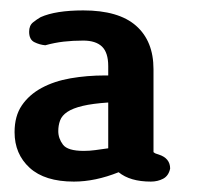

<svg xmlns="http://www.w3.org/2000/svg" viewBox="-20 -857 426 369"><path d="M188 -712V-730Q188 -756 176 -767.5Q164 -779 140 -779Q120 -779 102.5 -777Q85 -775 67 -770Q56 -771 46 -776Q36 -781 36 -796Q36 -808 43.5 -814Q51 -820 58 -824Q87 -837 140 -837Q208 -837 241.5 -807.5Q275 -778 275 -724V-565Q275 -564 279 -562L285 -560Q307 -553 307 -533Q304 -519 293.5 -513.5Q283 -508 270 -508Q230 -508 208 -526Q163 -508 122 -508Q66 -508 37 -534.5Q8 -561 8 -603Q8 -634 22 -654.5Q36 -675 60 -688Q84 -701 115.5 -706.5Q147 -712 182 -712ZM188 -572V-660Q158 -658 139 -653.5Q120 -649 109.5 -642Q99 -635 95.5 -625.5Q92 -616 92 -605Q92 -591 101 -579Q110 -567 141 -567Q152 -567 163 -568.5Q174 -570 188 -572Z"/></svg>

Font: Jura
Style: Bold
Weight: 700
Designer: Ed Merritt
Foundry: Ten by Twenty
Version: Version 1.007